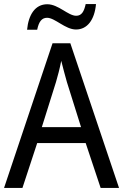

<svg xmlns="http://www.w3.org/2000/svg" viewBox="-20 -930 610 950"><path d="M114 -783H164C172 -822 186 -842 213 -842C252 -842 303 -784 356 -784C412 -784 448 -832 455 -910H404C396 -873 384 -852 357 -852C317 -852 269 -909 214 -909C153 -909 121 -856 114 -783ZM478 0H569L328 -716H240L0 0H91L164 -222H404ZM311 -524 381 -301H187L257 -524C265 -551 276 -592 283 -629C289 -602 305 -547 311 -524Z"/></svg>

Font: Noto Sans Bengali SemiCondensed
Style: Regular
Weight: 400
Width: 4
Designer: Jelle Bosma - Monotype Design Team
Foundry: Monotype Imaging Inc.
Version: Version 2.003